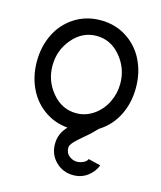

<svg xmlns="http://www.w3.org/2000/svg" viewBox="-106 -567 716 852"><g transform="rotate(15 252.0 -141.0)"><path d="M415.5 133.8Q403.8 165 375.7 186Q347.7 207 310.1 207Q262.7 207 229.7 174.6Q196.8 142.1 196.8 93.8Q196.8 74.2 202.4 56.9Q208 39.6 219.2 24.7Q230.5 9.8 239.5 0.2Q248.5 -9.3 264.2 -23.2Q279.8 -37.1 285.6 -43L322.3 -79.6L374.5 -27.8L337.9 8.8Q332.5 14.2 309.6 33.2Q286.6 52.2 272.5 67.6Q258.3 83 258.3 93.8Q258.3 119.1 275.1 132.1Q292 145 310.5 145Q324.2 145 339.4 138.4Q354.5 131.8 358.9 120.1ZM52.2 -113.8Q24.4 -170.4 24.4 -239.3Q24.4 -308.1 52.2 -364.7Q80.1 -421.4 132.6 -455.1Q185.1 -488.8 252 -488.8Q318.8 -488.8 371.3 -455.1Q423.8 -421.4 451.7 -364.7Q479.5 -308.1 479.5 -239.3Q479.5 -170.4 451.7 -113.8Q423.8 -57.1 371.3 -23.4Q318.8 10.3 252 10.3Q185.1 10.3 132.6 -23.4Q80.1 -57.1 52.2 -113.8ZM407.7 -239.3Q407.7 -309.6 362.5 -363.3Q317.4 -417 252 -417Q187 -417 141.6 -363.3Q96.2 -309.6 96.2 -239.3Q96.2 -168.9 141.4 -115.5Q186.5 -62 252 -62Q294.9 -62 331.3 -87.2Q367.7 -112.3 387.7 -153.1Q407.7 -193.8 407.7 -239.3Z"/></g></svg>

Font: Eligible
Style: Regular
Weight: 500
Version: Version 1.1